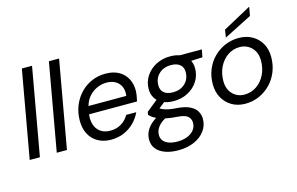

<svg xmlns="http://www.w3.org/2000/svg" viewBox="-112 -1012 2364 1529"><g transform="rotate(-15 1070.0 -247.5)"><path d="M25 0 153 -720H237L109 0Z M248 0 376 -720H460L332 0Z M694 12Q633 12 587 -14Q541 -40 516 -87Q491 -134 491 -198Q491 -263 513 -319Q535 -375 574.5 -417.5Q614 -460 667.5 -484Q721 -508 785 -508Q850 -508 894.5 -482.5Q939 -457 961.5 -414Q984 -371 984 -319Q984 -299 980 -273.5Q976 -248 971 -229H557L568 -294H900Q906 -340 891 -371.5Q876 -403 846 -420Q816 -437 774 -437Q731 -437 691 -418Q651 -399 622 -362.5Q593 -326 583 -271L578 -243Q568 -190 580.5 -148Q593 -106 625.5 -82.5Q658 -59 707 -59Q759 -59 798.5 -83.5Q838 -108 860 -148H943Q922 -102 886 -66Q850 -30 801.5 -9Q753 12 694 12Z M1190 232Q1129 232 1083 215.5Q1037 199 1011 167.5Q985 136 985 91Q985 55 999.5 24.5Q1014 -6 1042.5 -32Q1071 -58 1113 -79L1163 -46Q1118 -24 1094 7Q1070 38 1070 75Q1070 102 1085.5 122Q1101 142 1131 152.5Q1161 163 1202 163Q1270 163 1314 131.5Q1358 100 1358 48Q1358 20 1336 -2Q1314 -24 1249 -28Q1204 -31 1169 -37.5Q1134 -44 1107.5 -53.5Q1081 -63 1061.5 -75.5Q1042 -88 1028 -103L1032 -127L1139 -213L1202 -187L1092 -100L1110 -142Q1124 -132 1137.5 -124.5Q1151 -117 1167.5 -111.5Q1184 -106 1206.5 -102Q1229 -98 1261 -96Q1331 -91 1370.5 -71Q1410 -51 1426 -21.5Q1442 8 1442 40Q1442 95 1410 138.5Q1378 182 1321 207Q1264 232 1190 232ZM1256 -156Q1201 -156 1163 -174.5Q1125 -193 1105.5 -225.5Q1086 -258 1086 -299Q1086 -358 1117 -405.5Q1148 -453 1200.5 -480.5Q1253 -508 1318 -508Q1373 -508 1410.5 -489Q1448 -470 1467 -438Q1486 -406 1486 -365Q1486 -306 1455.5 -258.5Q1425 -211 1373 -183.5Q1321 -156 1256 -156ZM1268 -225Q1329 -225 1367.5 -261.5Q1406 -298 1406 -356Q1406 -396 1379.5 -417.5Q1353 -439 1306 -439Q1245 -439 1206.5 -402.5Q1168 -366 1168 -308Q1168 -268 1194.5 -246.5Q1221 -225 1268 -225ZM1384 -426 1371 -496H1577L1565 -434Z M1801 12Q1739 12 1691 -16Q1643 -44 1616 -93Q1589 -142 1589 -204Q1589 -269 1611.5 -324.5Q1634 -380 1674.5 -421Q1715 -462 1768.5 -485Q1822 -508 1883 -508Q1945 -508 1993 -481Q2041 -454 2068 -406.5Q2095 -359 2095 -295Q2095 -230 2072.5 -174Q2050 -118 2009.5 -76.5Q1969 -35 1916 -11.5Q1863 12 1801 12ZM1812 -60Q1868 -60 1912.5 -90Q1957 -120 1983 -172Q2009 -224 2009 -289Q2009 -336 1990 -368.5Q1971 -401 1940 -418.5Q1909 -436 1872 -436Q1817 -436 1773 -406Q1729 -376 1703 -324Q1677 -272 1677 -207Q1677 -161 1695.5 -128Q1714 -95 1745 -77.5Q1776 -60 1812 -60ZM1786 -537 1796 -600 2029 -727 2016 -654Z"/></g></svg>

Font: DM Sans 24pt
Style: Italic
Weight: 400
Italic angle: -10°
Designer: Colophon Foundry, Jonny Pinhorn
Foundry: Colophon Foundry
Version: Version 4.004;gftools[0.9.30]